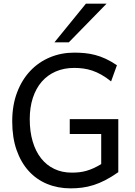

<svg xmlns="http://www.w3.org/2000/svg" viewBox="-20 -1011 733 1043"><path d="M622.6 -75.7Q585 -49.3 551.8 -32.2Q518.6 -15.1 487.3 -5.4Q456.1 4.4 425.8 8.3Q395.5 12.2 363.8 12.2Q294.4 12.2 236.3 -11.7Q178.2 -35.6 136 -82Q93.8 -128.4 70.1 -196Q46.4 -263.7 46.4 -351.6Q46.4 -439.5 72.8 -508.8Q99.1 -578.1 144.8 -626.2Q190.4 -674.3 251.7 -699.7Q313 -725.1 383.3 -725.1Q413.1 -725.1 440.9 -722.4Q468.8 -719.7 496.8 -712.4Q524.9 -705.1 554 -691.7Q583 -678.2 615.2 -656.7L583.5 -568.8Q556.2 -590.8 530.5 -605.2Q504.9 -619.6 480.5 -627.7Q456.1 -635.7 431.9 -638.9Q407.7 -642.1 383.3 -642.1Q327.6 -642.1 282.7 -622.6Q237.8 -603 206.5 -566.9Q175.3 -530.8 158.4 -479.2Q141.6 -427.7 141.6 -363.8Q141.6 -296.4 157.5 -242.7Q173.3 -189 203.1 -151.1Q232.9 -113.3 275.1 -93.3Q317.4 -73.2 369.6 -73.2Q391.6 -73.2 410.9 -75.4Q430.2 -77.6 449.2 -83Q468.3 -88.4 487.8 -97.2Q507.3 -106 529.8 -119.6V-283.2H358.9V-363.8H622.6ZM559.1 -991.2 354 -781.2H275.9L446.8 -991.2Z"/></svg>

Font: Andika
Style: Regular
Weight: 400
Designer: Victor Gaultney, Annie Olsen, Julie Remington, Don Collingsworth, Eric Hays
Foundry: SIL International
Version: Version 1.001